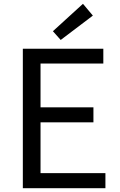

<svg xmlns="http://www.w3.org/2000/svg" viewBox="-20 -989 628 1009"><path d="M100 0H534V-79H193V-346H471V-425H193V-655H523V-733H100ZM299 -779 468 -907 416 -969 258 -825Z"/></svg>

Font: Noto Sans T Chinese Regular
Style: Regular
Weight: 400
Designer: Ryoko NISHIZUKA (kana & ideographs); Paul D. Hunt (Latin, Greek & Cyrillic); Wenlong ZHANG (bopomofo); Sandoll Communica
Foundry: Adobe Systems Incorporated
Version: Version 1.000;PS 1;hotconv 1.0.78;makeotf.lib2.5.61930